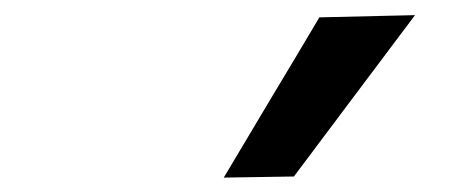

<svg xmlns="http://www.w3.org/2000/svg" viewBox="-20 -810 640 260"><path d="M283 -569.5Q316 -624.5 348 -678.5Q380.5 -732.5 412.5 -786.5L542 -789.5Q500 -733.5 459 -679Q418 -624.5 378 -571Z"/></svg>

Font: Heraclito SemiBold
Style: Italic
Weight: 600
Italic angle: -12°
Designer: Kostas Bartsokas (font) & Cristiano Sobral (main changes)
Foundry: Kostas Bartsokas (font) & Cristiano Sobral (main changes)
Version: Version 1.00;July 8, 2020;FontCreator 13.0.0.2655 64-bit